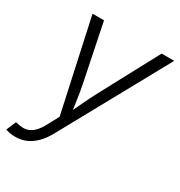

<svg xmlns="http://www.w3.org/2000/svg" viewBox="-187 -661 925 989"><g transform="rotate(30 275.0 -166.5)"><path d="M-10.7 197.8 13.7 140.6 27.3 142.6Q54.2 149.9 77.4 145.5Q100.6 141.1 121.1 122.1Q141.6 103 160.6 66.4L194.3 3.4L75.7 -541H144L213.4 -202.6Q222.7 -157.2 228.5 -112.5Q234.4 -67.9 241.2 -24.4H218.8Q239.7 -67.9 260.5 -112.5Q281.2 -157.2 305.7 -202.6L486.8 -541H561.5L214.4 90.3Q192.9 129.9 167.2 155.8Q141.6 181.6 111.8 194.6Q82 207.5 47.9 207.5Q29.8 207.5 14.4 204.6Q-1 201.7 -10.7 197.8Z"/></g></svg>

Font: Inter 17pt Light
Style: Italic
Weight: 300
Italic angle: -9.3988°
Version: Version 4.001;git-66647c0bb